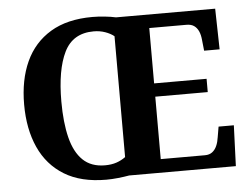

<svg xmlns="http://www.w3.org/2000/svg" viewBox="-52 -790 1123 864"><g transform="rotate(-5 509.5 -357.5)"><path d="M394 10Q280 10 205 -36Q130 -82 92.5 -165Q55 -248 55 -359Q55 -470 92.5 -552Q130 -634 205.5 -679.5Q281 -725 395 -725Q421 -725 450 -722Q479 -719 501 -714H949L953 -530H883L878 -577Q876 -602 868.5 -618.5Q861 -635 848 -644Q835 -653 814 -653H646V-403H883V-343H646V-61H846Q866 -61 879 -71Q892 -81 899.5 -98Q907 -115 910 -137L918 -184H987L980 0H498Q476 4 447.5 7Q419 10 394 10ZM394 -55Q423 -55 445.5 -62.5Q468 -70 487 -84V-630Q471 -643 447 -651.5Q423 -660 395 -660Q301 -660 262 -580.5Q223 -501 223 -358Q223 -263 240 -195Q257 -127 294.5 -91Q332 -55 394 -55Z"/></g></svg>

Font: Noto Serif Tamil
Style: Bold
Weight: 700
Designer: Indian Type Foundry, Tom Grace, and the Monotype Design Team
Foundry: Monotype Imaging Inc.
Version: Version 2.003